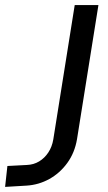

<svg xmlns="http://www.w3.org/2000/svg" viewBox="-43 -725 425 753"><path d="M-23 8 -14 -74 62 -78Q89 -79 110.5 -92Q132 -105 146.5 -127Q161 -149 166 -178L250 -705H343L259 -179Q250 -126 221 -86Q192 -46 150.5 -23Q109 0 61 3Z"/></svg>

Font: Nunito Sans 7pt Condensed Medium
Style: Italic
Weight: 500
Width: 3
Italic angle: -9°
Designer: Vernon Adams
Foundry: Vernon Adams
Version: Version 3.101;gftools[0.9.27]